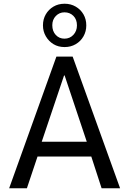

<svg xmlns="http://www.w3.org/2000/svg" viewBox="-20 -1008 691 1028"><path d="M29 0 282 -705H369L623 0H524L459 -200L498 -170H152L191 -200L124 0ZM323 -604 197 -230 182 -249H468L451 -230L326 -604ZM326 -756Q292 -756 266.5 -771.5Q241 -787 225.5 -813.5Q210 -840 210 -872Q210 -905 225 -931Q240 -957 266 -972.5Q292 -988 326 -988Q359 -988 385.5 -972.5Q412 -957 427 -931Q442 -905 442 -872Q442 -840 427 -813.5Q412 -787 385.5 -771.5Q359 -756 326 -756ZM325 -801Q354 -801 373 -821.5Q392 -842 392 -872Q392 -904 373 -923Q354 -942 325 -942Q298 -942 279 -922.5Q260 -903 260 -873Q260 -841 278.5 -821Q297 -801 325 -801Z"/></svg>

Font: Nunito Sans 7pt Condensed Medium
Style: Regular
Weight: 500
Width: 3
Designer: Vernon Adams
Foundry: Vernon Adams
Version: Version 3.101;gftools[0.9.27]